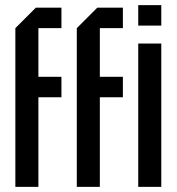

<svg xmlns="http://www.w3.org/2000/svg" viewBox="-20 -730 690 750"><path d="M40 0V-620L120 -700H220V-620H130V-430H220V-350H130V0ZM280 0V-620L360 -700H460V-620H370V-430H460V-350H370V0ZM520 0V-560H610V0ZM520 -630V-710H610V-630Z"/></svg>

Font: Tektur Condensed
Style: Regular
Weight: 400
Width: 3
Designer: Adam Jagosz
Foundry: Adam Jagosz
Version: Version 1.005;gftools[0.9.30]